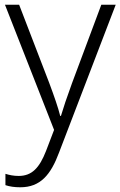

<svg xmlns="http://www.w3.org/2000/svg" viewBox="-20 -552 510 813"><path d="M1 -532 209 -2 175 87C147 159 115 193 59 193C37 193 19 189 3 184V232C21 238 41 241 66 241C151 241 195 188 230 94L470 -532H409L285 -200C264 -143 247 -92 238 -61H235C226 -97 210 -143 188 -202L61 -532Z"/></svg>

Font: Noto Sans Myanmar UI Light
Style: Regular
Weight: 300
Designer: Monotype Design Team
Foundry: Monotype Imaging Inc.
Version: Version 2.103